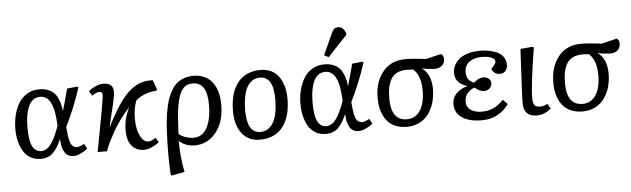

<svg xmlns="http://www.w3.org/2000/svg" viewBox="-57 -1024 4865 1480"><g transform="rotate(-5 2375.0 -283.5)"><path d="M223.1 14.2Q178.2 14.2 143.8 -6.1Q109.4 -26.4 88.9 -61.3Q68.4 -96.2 58.1 -139.6Q47.9 -183.1 47.9 -232.9Q47.9 -289.6 60.8 -340.3Q73.7 -391.1 98.4 -431.9Q123 -472.7 163.8 -496.8Q204.6 -521 255.9 -521Q280.3 -521 300.8 -517.1Q321.3 -513.2 343 -501.2Q364.7 -489.3 380.6 -469.7Q396.5 -450.2 408.4 -417.2Q420.4 -384.3 424.8 -339.8H425.8Q447.8 -411.6 472.2 -507.8L549.8 -516.1L561 -511.2Q509.8 -353 439.9 -213.9L442.9 -182.1Q449.2 -107.9 464.6 -79.8Q480 -51.8 511.2 -51.8Q518.6 -51.8 535.2 -57.6Q551.8 -63.5 565.9 -71.8L586.9 -33.2Q524.9 14.2 477.1 14.2Q452.6 14.2 434.3 3.2Q416 -7.8 405.5 -27.6Q395 -47.4 390.1 -71.5Q385.3 -95.7 384.8 -125H383.8Q354.5 -55.7 318.6 -20.8Q282.7 14.2 223.1 14.2ZM233.9 -44.9Q248.5 -44.9 262.5 -51.5Q276.4 -58.1 287.1 -66.9Q297.9 -75.7 309.6 -92.8Q321.3 -109.9 328.6 -122.6Q335.9 -135.3 345.9 -158.2Q356 -181.2 360.6 -192.9Q365.2 -204.6 374 -228L372.1 -261.2Q360.8 -462.9 258.8 -462.9Q231.9 -462.9 211.2 -449.5Q190.4 -436 177.5 -414.3Q164.6 -392.6 156.5 -362.1Q148.4 -331.5 145.3 -300.5Q142.1 -269.5 142.1 -233.9Q142.1 -131.3 165.3 -88.1Q188.5 -44.9 233.9 -44.9Z M1161.6 -441.9 1156.7 -431.2Q1070.8 -427.7 998.5 -374Q972.7 -317.4 972.7 -229Q972.7 -150.9 998.3 -98.9Q1023.9 -46.9 1060.5 -46.9Q1072.8 -46.9 1088.9 -53.5Q1105 -60.1 1117.7 -70.8L1140.6 -35.2Q1116.2 -14.2 1082.5 0Q1048.8 14.2 1022.5 14.2Q963.9 14.2 928.7 -26.9Q893.6 -67.9 893.6 -148.9Q893.6 -240.2 938.5 -325.2Q897.9 -281.7 862.3 -232.4Q826.7 -183.1 804.7 -143.6Q782.7 -104 766.4 -70.6Q750 -37.1 743.7 -18.6L736.8 0H664.6Q741.7 -402.3 741.7 -437Q741.7 -460 716.8 -460Q693.8 -460 661.6 -436L638.7 -472.2Q662.6 -493.2 693.6 -507.1Q724.6 -521 751.5 -521Q789.1 -521 809.3 -505.4Q829.6 -489.7 829.6 -453.1Q829.6 -439.9 827.4 -423.3Q825.2 -406.7 819.6 -380.9Q814 -355 808.6 -332.8Q803.2 -310.5 792.5 -266.4Q781.7 -222.2 773.9 -189L775.9 -188Q841.3 -314.5 893.3 -383.8Q945.3 -453.1 1003.4 -485.6Q1061.5 -518.1 1135.7 -515.1Z M1415.5 14.2Q1344.2 14.2 1295.4 -30.8H1294.4Q1294.4 92.3 1318.4 210.9L1221.2 230L1210.4 225.1Q1205.6 136.2 1205.6 82Q1205.6 21 1206.5 -25.9Q1207.5 -72.8 1210.7 -126.7Q1213.9 -180.7 1219.2 -221.4Q1224.6 -262.2 1233.9 -304.9Q1243.2 -347.7 1255.9 -378.4Q1268.6 -409.2 1286.9 -437.5Q1305.2 -465.8 1328.4 -483.2Q1351.6 -500.5 1382.1 -510.7Q1412.6 -521 1449.2 -521Q1543.5 -521 1594.5 -457.5Q1645.5 -394 1645.5 -280.8Q1645.5 -146 1579.6 -65.9Q1513.7 14.2 1415.5 14.2ZM1441.4 -462.9Q1430.2 -462.9 1421.6 -461.9Q1413.1 -460.9 1401.1 -457Q1389.2 -453.1 1379.9 -446Q1370.6 -439 1359.9 -425.5Q1349.1 -412.1 1341.1 -393.3Q1333 -374.5 1325.4 -346.2Q1317.9 -317.9 1312.5 -282.2Q1302.7 -212.4 1297.4 -85.9Q1318.8 -65.9 1350.3 -55.4Q1381.8 -44.9 1409.2 -44.9Q1446.8 -44.9 1474.9 -64.2Q1502.9 -83.5 1519.3 -117.7Q1535.6 -151.9 1543.5 -194.6Q1551.3 -237.3 1551.3 -288.1Q1551.3 -462.9 1441.4 -462.9Z M1731 -227.1Q1731 -275.9 1739.3 -318.8Q1747.6 -361.8 1766.1 -399.2Q1784.7 -436.5 1812 -463.4Q1839.4 -490.2 1879.2 -505.6Q1918.9 -521 1968.3 -521Q2016.1 -521 2053 -502.7Q2089.8 -484.4 2112.5 -451.4Q2135.3 -418.5 2146.7 -375.2Q2158.2 -332 2158.2 -279.8Q2158.2 -234.9 2151.1 -194.3Q2144 -153.8 2126.7 -115Q2109.4 -76.2 2082.8 -48.1Q2056.2 -20 2013.9 -2.9Q1971.7 14.2 1918 14.2Q1830.1 14.2 1780.5 -50Q1731 -114.3 1731 -227.1ZM1929.2 -44.9Q1991.2 -44.9 2027.6 -104.7Q2064 -164.6 2064 -291Q2064 -377 2037.1 -419.9Q2010.3 -462.9 1960 -462.9Q1938.5 -462.9 1919.4 -455.8Q1900.4 -448.7 1882.8 -431.2Q1865.2 -413.6 1852.8 -386.5Q1840.3 -359.4 1832.8 -317.1Q1825.2 -274.9 1825.2 -221.2Q1825.2 -178.2 1831.3 -146Q1837.4 -113.8 1846.9 -95Q1856.4 -76.2 1870.6 -64.5Q1884.8 -52.7 1898.7 -48.8Q1912.6 -44.9 1929.2 -44.9Z M2542 -753.9Q2551.8 -776.4 2563 -786.6Q2574.2 -796.9 2593.3 -796.9Q2616.7 -796.9 2629.4 -784.2Q2642.1 -771.5 2652.8 -746.1L2651.9 -731.9L2502 -573.2L2468.3 -590.8ZM2429.2 14.2Q2384.3 14.2 2349.9 -6.1Q2315.4 -26.4 2294.9 -61.3Q2274.4 -96.2 2264.2 -139.6Q2253.9 -183.1 2253.9 -232.9Q2253.9 -289.6 2266.8 -340.3Q2279.8 -391.1 2304.4 -431.9Q2329.1 -472.7 2369.9 -496.8Q2410.6 -521 2461.9 -521Q2486.3 -521 2506.8 -517.1Q2527.3 -513.2 2549.1 -501.2Q2570.8 -489.3 2586.7 -469.7Q2602.5 -450.2 2614.5 -417.2Q2626.5 -384.3 2630.9 -339.8H2631.8Q2653.8 -411.6 2678.2 -507.8L2755.9 -516.1L2767.1 -511.2Q2715.8 -353 2646 -213.9L2648.9 -182.1Q2655.3 -107.9 2670.7 -79.8Q2686 -51.8 2717.3 -51.8Q2724.6 -51.8 2741.2 -57.6Q2757.8 -63.5 2772 -71.8L2793 -33.2Q2731 14.2 2683.1 14.2Q2658.7 14.2 2640.4 3.2Q2622.1 -7.8 2611.6 -27.6Q2601.1 -47.4 2596.2 -71.5Q2591.3 -95.7 2590.8 -125H2589.8Q2560.5 -55.7 2524.7 -20.8Q2488.8 14.2 2429.2 14.2ZM2439.9 -44.9Q2454.6 -44.9 2468.5 -51.5Q2482.4 -58.1 2493.2 -66.9Q2503.9 -75.7 2515.6 -92.8Q2527.3 -109.9 2534.7 -122.6Q2542 -135.3 2552 -158.2Q2562 -181.2 2566.7 -192.9Q2571.3 -204.6 2580.1 -228L2578.1 -261.2Q2566.9 -462.9 2464.8 -462.9Q2438 -462.9 2417.2 -449.5Q2396.5 -436 2383.5 -414.3Q2370.6 -392.6 2362.5 -362.1Q2354.5 -331.5 2351.3 -300.5Q2348.1 -269.5 2348.1 -233.9Q2348.1 -131.3 2371.3 -88.1Q2394.5 -44.9 2439.9 -44.9Z M3365.7 -522Q3386.7 -512.7 3386.7 -481.9Q3386.7 -450.7 3365.7 -431.4Q3344.7 -412.1 3305.7 -412.1Q3297.9 -412.1 3274.4 -414.8Q3251 -417.5 3231.4 -419.9L3211.9 -422.9V-420.9Q3241.7 -404.8 3261.7 -361.8Q3281.7 -318.8 3281.7 -259.8Q3281.7 -203.1 3267.1 -154.1Q3252.4 -105 3224.9 -67.1Q3197.3 -29.3 3153.8 -7.6Q3110.4 14.2 3056.6 14.2Q3003.4 14.2 2963.1 -4.4Q2922.9 -22.9 2898.7 -56.2Q2874.5 -89.4 2862.5 -131.8Q2850.6 -174.3 2850.6 -226.1Q2850.6 -350.6 2914.3 -428.7Q2978 -506.8 3089.8 -506.8Q3115.7 -506.8 3155.5 -503.7Q3195.3 -500.5 3222.7 -497.1L3249.5 -494.1ZM3201.7 -252.9Q3201.7 -371.6 3142.6 -421.9Q3104 -423.8 3092.8 -423.8Q3049.3 -423.8 3018.8 -408.9Q2988.3 -394 2971.4 -365.5Q2954.6 -336.9 2947.3 -300.3Q2939.9 -263.7 2939.9 -214.8Q2939.9 -43.9 3062.5 -43.9Q3127.9 -43.9 3164.8 -100.1Q3201.7 -156.2 3201.7 -252.9Z M3637.7 14.2Q3538.1 14.2 3483.4 -23.7Q3428.7 -61.5 3428.7 -127.9Q3428.7 -154.8 3439 -177.2Q3449.2 -199.7 3466.6 -215.1Q3483.9 -230.5 3503.2 -240.7Q3522.5 -251 3544.9 -256.8V-258.8Q3499.5 -274.9 3476.8 -301Q3454.1 -327.1 3454.1 -372.1Q3454.1 -397 3466.1 -422.1Q3478 -447.3 3502.2 -470Q3526.4 -492.7 3569.3 -506.8Q3612.3 -521 3668 -521Q3702.1 -521 3733.9 -515.4Q3765.6 -509.8 3796.9 -496.6Q3828.1 -483.4 3846.9 -457.3Q3865.7 -431.2 3865.7 -395Q3865.7 -367.2 3850.1 -348.6Q3834.5 -330.1 3805.7 -330.1Q3762.7 -330.1 3742.7 -372.1Q3764.6 -396.5 3772.2 -407.7Q3779.8 -418.9 3779.8 -428.2Q3779.8 -446.8 3752.9 -459.5Q3726.1 -472.2 3675.8 -472.2Q3649.9 -472.2 3627.2 -466.1Q3604.5 -460 3585.4 -447.8Q3566.4 -435.5 3555.2 -414.6Q3543.9 -393.6 3543.9 -366.2Q3543.9 -296.9 3604 -279.8Q3621.1 -298.3 3640.4 -306.2Q3659.7 -314 3673.8 -314Q3701.2 -314 3717.5 -300.5Q3733.9 -287.1 3733.9 -266.1Q3733.9 -243.2 3717.3 -226.1Q3700.7 -209 3673.8 -209Q3636.2 -209 3603 -242.2Q3570.3 -231.9 3547.1 -205.3Q3523.9 -178.7 3523.9 -139.2Q3523.9 -115.2 3534.9 -97.4Q3545.9 -79.6 3563.7 -70.1Q3581.5 -60.5 3600.3 -56.2Q3619.1 -51.8 3638.7 -51.8Q3669.9 -51.8 3696.3 -57.9Q3722.7 -64 3743.9 -76.2Q3765.1 -88.4 3779.3 -99.9Q3793.5 -111.3 3811 -128.9L3845.7 -92.8Q3768.6 14.2 3637.7 14.2Z M4073.2 -516.1 4084.5 -511.2Q4037.6 -223.6 4037.6 -120.1Q4037.6 -86.9 4048.6 -69.3Q4059.6 -51.8 4092.3 -51.8Q4123.5 -51.8 4151.4 -67.9L4172.4 -28.8Q4153.3 -14.6 4142.3 -7.6Q4131.3 -0.5 4109.1 6.8Q4086.9 14.2 4061.5 14.2Q3960.4 14.2 3960.4 -90.8Q3960.4 -119.1 3963.6 -185.5Q3966.8 -252 3972.9 -365.7Q3979 -479.5 3980.5 -507.8Z M4725.1 -522Q4746.1 -512.7 4746.1 -481.9Q4746.1 -450.7 4725.1 -431.4Q4704.1 -412.1 4665 -412.1Q4657.2 -412.1 4633.8 -414.8Q4610.4 -417.5 4590.8 -419.9L4571.3 -422.9V-420.9Q4601.1 -404.8 4621.1 -361.8Q4641.1 -318.8 4641.1 -259.8Q4641.1 -203.1 4626.5 -154.1Q4611.8 -105 4584.2 -67.1Q4556.6 -29.3 4513.2 -7.6Q4469.7 14.2 4416 14.2Q4362.8 14.2 4322.5 -4.4Q4282.2 -22.9 4258.1 -56.2Q4233.9 -89.4 4221.9 -131.8Q4210 -174.3 4210 -226.1Q4210 -350.6 4273.7 -428.7Q4337.4 -506.8 4449.2 -506.8Q4475.1 -506.8 4514.9 -503.7Q4554.7 -500.5 4582 -497.1L4608.9 -494.1ZM4561 -252.9Q4561 -371.6 4502 -421.9Q4463.4 -423.8 4452.1 -423.8Q4408.7 -423.8 4378.2 -408.9Q4347.7 -394 4330.8 -365.5Q4314 -336.9 4306.6 -300.3Q4299.3 -263.7 4299.3 -214.8Q4299.3 -43.9 4421.9 -43.9Q4487.3 -43.9 4524.2 -100.1Q4561 -156.2 4561 -252.9Z"/></g></svg>

Font: Literata Book
Style: Italic
Weight: 400
Italic angle: -3°
Designer: Latin by Veronika Burian and Jose Scaglione. Greek by Irene Vlachou. Cyrillic by Vera Evstafieva
Foundry: TypeTogether
Version: Version 1.003;PS 001.003;hotconv 1.0.88;makeotf.lib2.5.64775